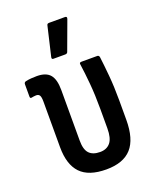

<svg xmlns="http://www.w3.org/2000/svg" viewBox="-135 -785 705 871"><g transform="rotate(-20 218.0 -349.0)"><path d="M227 8Q142 8 102.5 -33.5Q63 -75 63 -159V-379Q63 -401 58 -409Q53 -417 41 -417Q35 -417 29.5 -416Q24 -415 18 -414Q11 -413 11 -422V-481Q11 -491 20 -493Q33 -496 47 -497Q61 -498 74 -498Q118 -498 137.5 -475Q157 -452 157 -401V-156Q157 -113 174.5 -94.5Q192 -76 227 -76Q259 -76 276.5 -97Q294 -118 294 -166V-260Q294 -327 289 -382.5Q284 -438 278 -479Q275 -490 287 -490H363Q371 -490 373 -481Q378 -442 383 -387Q388 -332 388 -267V-173Q388 -80 348.5 -36Q309 8 227 8ZM172 -546Q163 -546 165 -556L198 -697Q199 -702 201.5 -704Q204 -706 210 -706H286Q297 -706 293 -694L241 -553Q238 -546 229 -546Z"/></g></svg>

Font: Sofia Sans Condensed SemiBold
Style: Regular
Weight: 600
Designer: Botio Nikoltchev, Ani Petrova
Foundry: lettersoup
Version: Version 4.101